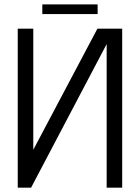

<svg xmlns="http://www.w3.org/2000/svg" viewBox="-20 -873 651 893"><path d="M176.8 -807.6V-852.5H434.1V-807.6ZM62.5 0V-739.7H134.8V-176.3L433.1 -739.7H548.3V0H476.1V-668L124.5 0Z"/></svg>

Font: News Cycle
Style: Regular
Weight: 500
Version: Version 0.5.2